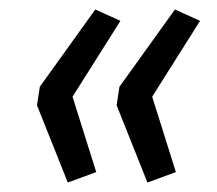

<svg xmlns="http://www.w3.org/2000/svg" viewBox="-20 -471 458 405"><path d="M123 -86 58 -249 64 -288 181 -451 234 -427 133 -267 183 -108ZM291 -86 226 -249 232 -288 349 -451 402 -427 301 -267 351 -108Z"/></svg>

Font: Nunito Sans 10pt SemiCondensed
Style: Italic
Weight: 400
Width: 4
Italic angle: -9°
Designer: Vernon Adams
Foundry: Vernon Adams
Version: Version 3.101;gftools[0.9.27]